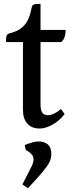

<svg xmlns="http://www.w3.org/2000/svg" viewBox="-20 -652 381 995"><path d="M185 14Q144 14 121.5 -11.5Q99 -37 99 -82V-434H11Q11 -461 15 -469Q19 -477 35 -481Q74 -491 95.5 -510.5Q117 -530 127.5 -555Q138 -580 143 -608Q146 -624 153.5 -628Q161 -632 190 -632V-497H320Q320 -452 297 -434H190V-112Q190 -81 199 -68Q208 -55 228 -55Q258 -55 296 -87L315 -61Q289 -27 253 -6.5Q217 14 185 14ZM125 323 96 304 142 214Q154 190 154 173Q154 153 131 136L113 124L108 100L125 93Q139 88 153.5 84.5Q168 81 181 81Q208 81 227 96Q246 111 246 148Q246 179 222.5 211Q199 243 164 281Z"/></svg>

Font: Gabriela
Style: Regular
Weight: 400
Designer: Eduardo Rodriguez Tunni
Foundry: Eduardo Rodriguez Tunni
Version: Version 2.001;gftools[0.9.26]